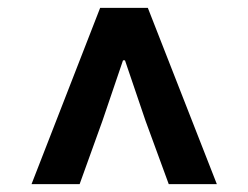

<svg xmlns="http://www.w3.org/2000/svg" viewBox="-20 -780 629 487"><path d="M234 -760H355L530 -313H408L349 -474L297 -627H292L240 -474L182 -313H60Z"/></svg>

Font: Kinto Sans
Style: Bold
Weight: 700
Designer: Authors: Ryoko NISHIZUKA  (kana & ideographs); Paul D. Hunt (Latin, Greek & Cyrillic); Wenlong ZHANG  (bopomofo); Sandol
Foundry: Adobe Systems Incorporated, ookami Inc.
Version: Version 0.001